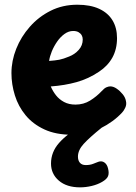

<svg xmlns="http://www.w3.org/2000/svg" viewBox="-20 -573 583 822"><path d="M288.2 3.9Q219.2 3.9 170 -18.9Q120.8 -41.7 89.6 -79.6Q58.4 -117.4 43.7 -164.7Q29 -212 29 -260Q29 -312.6 49.5 -364.1Q70 -415.7 107.7 -458.4Q145.3 -501.2 196.8 -527Q248.3 -552.8 311.1 -552.8Q366.6 -552.8 404.5 -535.3Q442.4 -517.8 461.7 -485.8Q481 -453.9 481 -410Q481 -362.6 461.2 -326.6Q441.3 -290.7 404.1 -266.1Q359.3 -235.8 308.2 -221.5Q257 -207.2 197.3 -202.9Q206.1 -182.4 219.8 -164.9Q233.6 -147.4 254.3 -136.3Q275 -125.2 303.1 -125.2Q337.8 -125.2 365.7 -142.4Q393.6 -159.7 415.4 -183Q426.9 -195.7 435.9 -199.4Q445 -203.2 452 -203.2Q465.6 -203.2 479.8 -193.3Q494.1 -183.4 505.6 -169.2Q517 -154.9 519.3 -139.8Q522.7 -125.6 516.2 -111.8Q509.7 -98.1 502.7 -91.1Q465.7 -51.1 410.3 -23.6Q355 3.9 288.2 3.9ZM190.2 -312.1Q217 -314.1 234.3 -317.4Q251.6 -320.8 276.1 -331.1Q299.8 -340.2 317 -359.3Q334.2 -378.3 334.2 -404Q334.2 -414.1 329.7 -422.1Q325.1 -430.1 316.1 -435.3Q307.1 -440.4 293.3 -440.4Q273.8 -440.4 256.1 -427.6Q238.3 -414.7 224.7 -395Q211 -375.3 201.9 -353.3Q192.9 -331.2 190.2 -312.1ZM322.9 229.1Q265.4 229.1 231.9 200.3Q198.4 171.6 198.4 127.1Q198.4 78.1 232.7 39.1Q266.9 0.1 332.1 -36.9H416V-26.9Q363.3 15.6 338.5 42.7Q313.7 69.8 313.7 97.6Q313.7 114 322.1 123.8Q330.6 133.7 347.1 133.7Q366 133.7 379.2 128.2Q392.4 122.8 401.4 119.6Q415.6 114.6 427.1 122.7Q438.7 130.8 442.7 148.7Q447.7 168.7 442.5 181.4Q437.3 194.1 417 205.8Q398 217 372.6 223.1Q347.1 229.1 322.9 229.1Z"/></svg>

Font: Playpen Sans Deva
Style: Regular
Weight: 400
Designer: Pooja Saxena, Gunjan Panchal, Laura Meseguer, Veronika Burian, José Scaglione
Foundry: TypeTogether
Version: Version 2.000